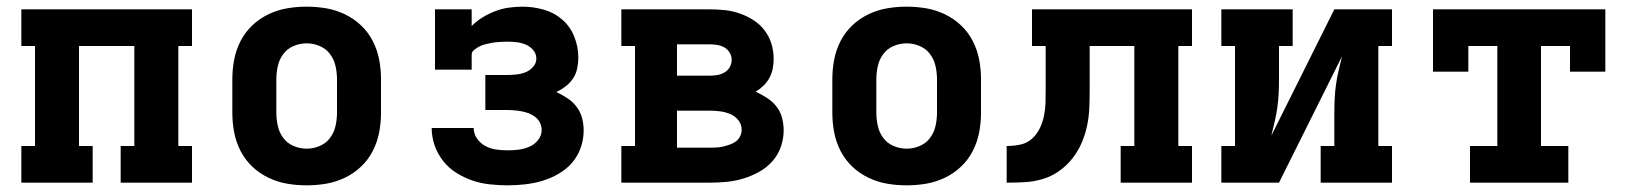

<svg xmlns="http://www.w3.org/2000/svg" viewBox="-20 -548 4915 576"><path d="M44 0V-110H85V-410H44V-520H556V-410H515V-110H556V0H342V-110H383V-410H217V-110H258V0Z M900 8Q870 8 841 3Q812 -2 785 -15Q758 -28 736.5 -48.5Q715 -69 701.5 -95.5Q688 -122 682.5 -151Q677 -180 677 -210V-310Q677 -340 682.5 -369Q688 -398 701.5 -424.5Q715 -451 736.5 -471.5Q758 -492 785 -505Q812 -518 841 -523Q870 -528 900 -528Q930 -528 959 -523Q988 -518 1015 -505Q1042 -492 1063.5 -471.5Q1085 -451 1098.5 -424.5Q1112 -398 1117.5 -369Q1123 -340 1123 -310V-210Q1123 -180 1117.5 -151Q1112 -122 1098.5 -95.5Q1085 -69 1063.5 -48.5Q1042 -28 1015 -15Q988 -2 959 3Q930 8 900 8ZM900 -102Q920 -102 939 -110Q958 -118 970 -134Q982 -150 986.5 -170Q991 -190 991 -210V-310Q991 -330 986.5 -350Q982 -370 970 -386Q958 -402 939 -410Q920 -418 900 -418Q880 -418 861 -410Q842 -402 830 -386Q818 -370 813.5 -350Q809 -330 809 -310V-210Q809 -190 813.5 -170Q818 -150 830 -134Q842 -118 861 -110Q880 -102 900 -102Z M1502 8Q1476 8 1449 5Q1422 2 1397 -6.5Q1372 -15 1349 -29.5Q1326 -44 1309.5 -65Q1293 -86 1284 -111.5Q1275 -137 1275 -164H1401Q1401 -147 1411 -132.5Q1421 -118 1436 -110Q1451 -102 1468 -99.5Q1485 -97 1502 -97Q1519 -97 1535.5 -99Q1552 -101 1567.5 -107.5Q1583 -114 1594 -127.5Q1605 -141 1605 -158Q1605 -169 1600 -179.5Q1595 -190 1586 -197Q1577 -204 1566.5 -208Q1556 -212 1545 -214Q1534 -216 1522.5 -217Q1511 -218 1500 -218H1436V-323H1500Q1514 -323 1528.5 -324.5Q1543 -326 1556 -331Q1569 -336 1579 -347Q1589 -358 1589 -372Q1589 -387 1579.5 -398Q1570 -409 1556.5 -414.5Q1543 -420 1529 -421.5Q1515 -423 1501 -423Q1493 -423 1485.5 -422.5Q1478 -422 1470.5 -421.5Q1463 -421 1456 -419.5Q1449 -418 1441.5 -416.5Q1434 -415 1427 -412.5Q1420 -410 1413.5 -406Q1407 -402 1401 -397Q1395 -392 1395 -384V-339H1285V-520H1395V-470Q1410 -485 1428 -496Q1446 -507 1465.5 -514.5Q1485 -522 1506 -525Q1527 -528 1548 -528Q1580 -528 1611.5 -519Q1643 -510 1667 -489Q1691 -468 1703 -437.5Q1715 -407 1715 -375Q1715 -359 1711.5 -342.5Q1708 -326 1699 -312.5Q1690 -299 1677 -289Q1664 -279 1649 -272Q1666 -264 1682 -253.5Q1698 -243 1709.5 -228Q1721 -213 1726 -194.5Q1731 -176 1731 -157Q1731 -130 1722 -104.5Q1713 -79 1696 -59.5Q1679 -40 1655.5 -26.5Q1632 -13 1607 -5.5Q1582 2 1555.5 5Q1529 8 1502 8Z M1844 0V-110H1885V-410H1844V-520H2110Q2133 -520 2155.5 -517.5Q2178 -515 2199.5 -507.5Q2221 -500 2240.5 -487.5Q2260 -475 2274 -456.5Q2288 -438 2294.5 -416Q2301 -394 2301 -371Q2301 -356 2298 -341.5Q2295 -327 2288 -314Q2281 -301 2270 -290.5Q2259 -280 2247 -273Q2264 -265 2280.5 -254.5Q2297 -244 2309 -229Q2321 -214 2326 -195Q2331 -176 2331 -157Q2331 -132 2322.5 -107.5Q2314 -83 2297 -64Q2280 -45 2257.5 -32.5Q2235 -20 2210.5 -12.5Q2186 -5 2160.5 -2.5Q2135 0 2110 0ZM2011 -321H2110Q2121 -321 2132.5 -323Q2144 -325 2154 -331Q2164 -337 2169.5 -347Q2175 -357 2175 -369Q2175 -380 2169 -390Q2163 -400 2153.5 -405.5Q2144 -411 2132.5 -413Q2121 -415 2110 -415H2011ZM2011 -105H2110Q2120 -105 2130 -105.5Q2140 -106 2150 -108.5Q2160 -111 2170 -114.5Q2180 -118 2188 -124Q2196 -130 2200.5 -139.5Q2205 -149 2205 -159Q2205 -175 2195 -187.5Q2185 -200 2170.5 -206Q2156 -212 2140.5 -214Q2125 -216 2110 -216H2011Z M2700 8Q2670 8 2641 3Q2612 -2 2585 -15Q2558 -28 2536.5 -48.5Q2515 -69 2501.5 -95.5Q2488 -122 2482.5 -151Q2477 -180 2477 -210V-310Q2477 -340 2482.5 -369Q2488 -398 2501.5 -424.5Q2515 -451 2536.5 -471.5Q2558 -492 2585 -505Q2612 -518 2641 -523Q2670 -528 2700 -528Q2730 -528 2759 -523Q2788 -518 2815 -505Q2842 -492 2863.5 -471.5Q2885 -451 2898.5 -424.5Q2912 -398 2917.5 -369Q2923 -340 2923 -310V-210Q2923 -180 2917.5 -151Q2912 -122 2898.5 -95.5Q2885 -69 2863.5 -48.5Q2842 -28 2815 -15Q2788 -2 2759 3Q2730 8 2700 8ZM2700 -102Q2720 -102 2739 -110Q2758 -118 2770 -134Q2782 -150 2786.5 -170Q2791 -190 2791 -210V-310Q2791 -330 2786.5 -350Q2782 -370 2770 -386Q2758 -402 2739 -410Q2720 -418 2700 -418Q2680 -418 2661 -410Q2642 -402 2630 -386Q2618 -370 2613.5 -350Q2609 -330 2609 -310V-210Q2609 -190 2613.5 -170Q2618 -150 2630 -134Q2642 -118 2661 -110Q2680 -102 2700 -102Z M3000 0V-110Q3020 -110 3040 -114Q3060 -118 3075 -131Q3090 -144 3099 -162.5Q3108 -181 3112 -200.5Q3116 -220 3116.5 -240Q3117 -260 3117 -280V-410H3076V-520H3556V-410H3515V-110H3556V0H3342V-110H3383V-410H3249V-281Q3249 -254 3248 -226.5Q3247 -199 3241.5 -172Q3236 -145 3225 -119.5Q3214 -94 3197 -72.5Q3180 -51 3157.5 -35Q3135 -19 3108.5 -11Q3082 -3 3054.5 -1.5Q3027 0 3000 0Z M3644 0V-110H3685V-410H3644V-520H3858V-410H3817V-312Q3817 -290 3816 -268.5Q3815 -247 3812 -225.5Q3809 -204 3804 -183Q3799 -162 3794 -141L3983 -520H4156V-410H4115V-110H4156V0H3942V-110H3983V-208Q3983 -230 3984 -251.5Q3985 -273 3988 -294.5Q3991 -316 3996 -337Q4001 -358 4006 -379L3817 0Z M4390 0V-110H4472V-410H4385V-333H4279V-520H4796V-333H4690V-410H4603V-110H4685V0Z"/></svg>

Font: Iosevka Etoile Extrabold
Style: Regular
Weight: 800
Designer: Belleve Invis
Foundry: Belleve Invis
Version: Version 22.1.2; ttfautohint (v1.8.4)